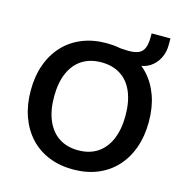

<svg xmlns="http://www.w3.org/2000/svg" viewBox="-120 -944 1025 1065"><g transform="rotate(15 392.5 -411.0)"><path d="M393 10Q316 10 253.5 -15.5Q191 -41 146.5 -89Q102 -137 78 -204Q54 -271 54 -353Q54 -436 78 -502.5Q102 -569 146.5 -616.5Q191 -664 253.5 -689.5Q316 -715 393 -715Q470 -715 532.5 -689.5Q595 -664 639.5 -617Q684 -570 708 -503.5Q732 -437 732 -354Q732 -271 708 -204Q684 -137 639.5 -89Q595 -41 532.5 -15.5Q470 10 393 10ZM393 -100Q458 -100 503.5 -130Q549 -160 573.5 -217Q598 -274 598 -353Q598 -433 574 -489.5Q550 -546 504 -575.5Q458 -605 393 -605Q329 -605 283 -575.5Q237 -546 212.5 -489.5Q188 -433 188 -353Q188 -274 212.5 -217Q237 -160 283 -130Q329 -100 393 -100ZM494 -641 450 -709Q469 -708 488.5 -706.5Q508 -705 521 -705Q557 -705 578.5 -714.5Q600 -724 610 -747.5Q620 -771 620 -811V-832H728V-795Q728 -752 710 -717Q692 -682 660 -661.5Q628 -641 586 -641Z"/></g></svg>

Font: Nunito Sans 12pt ExtraLight
Style: Regular
Weight: 200
Designer: Vernon Adams
Foundry: Vernon Adams
Version: Version 3.101;gftools[0.9.27]